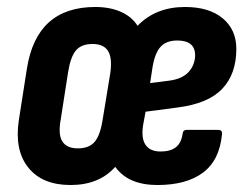

<svg xmlns="http://www.w3.org/2000/svg" viewBox="-20 -522 703 550"><path d="M182 8Q101 8 61 -42Q21 -92 34 -178L57 -325Q71 -414 120 -458Q169 -502 253 -502Q295 -502 326.5 -488Q358 -474 374 -448Q426 -502 510 -502Q579 -502 618 -469.5Q657 -437 657 -382Q657 -310 616.5 -267.5Q576 -225 488 -214L397 -202L390 -164Q384 -126 397 -107Q410 -88 440 -88Q468 -88 483.5 -100Q499 -112 503 -138Q504 -150 515 -150H605Q617 -150 616 -138Q609 -63 561.5 -27.5Q514 8 431 8Q390 8 360 -4.5Q330 -17 310 -44Q287 -18 255 -5Q223 8 182 8ZM203 -97Q235 -97 251 -115.5Q267 -134 274 -179L296 -313Q302 -356 289.5 -376Q277 -396 245 -396Q213 -396 197.5 -377.5Q182 -359 175 -315L154 -180Q146 -137 158.5 -117Q171 -97 203 -97ZM410 -284 465 -291Q502 -296 520 -315.5Q538 -335 539 -363Q539 -385 526 -395.5Q513 -406 488 -406Q457 -406 440.5 -388.5Q424 -371 417 -330Z"/></svg>

Font: Sofia Sans Condensed ExtraBold
Style: Italic
Weight: 800
Italic angle: -9°
Version: Version 4.100